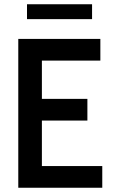

<svg xmlns="http://www.w3.org/2000/svg" viewBox="-20 -883 530 903"><path d="M66 -700H452V-598H177V-418H391V-316H177V-102H461V0H66ZM107 -863H413V-793H107Z"/></svg>

Font: Cabin Condensed SemiBold
Style: Regular
Weight: 600
Width: 3
Designer: Pablo Impallari
Foundry: Pablo Impallari. http://www.impallari.com Igino Marini. http://www.ikern.com
Version: Version 2.200